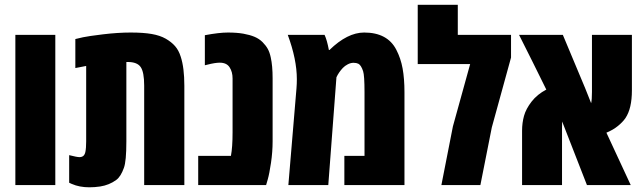

<svg xmlns="http://www.w3.org/2000/svg" viewBox="-20 -776 2694 805"><path d="M211.9 0H44.4V-629.9H211.9Z M737.8 -538.1Q752.9 -492.2 752.9 -416.5V0H584.5V-417Q584.5 -473.6 569.8 -494.9Q555.2 -516.1 515.6 -516.1H509.8V-183.1Q509.8 -99.6 499.5 -72.3Q486.3 -35.2 467.3 -21.5Q438 0 399.9 5.9Q377.4 9.3 354.5 9.3Q313 9.3 280.8 -4.9L270 -9.8V-125.5Q302.7 -117.2 313 -117.2Q323.2 -117.2 329.3 -122.3Q335.4 -127.4 337.9 -138.7Q341.3 -154.8 341.3 -183.1V-499.5L295.9 -490.7V-612.3Q307.6 -615.2 328.6 -619.9Q349.6 -624.5 412.1 -632.1Q474.6 -639.6 527.8 -639.6Q581.1 -639.6 616 -633.5Q650.9 -627.4 674.8 -613.8Q698.7 -600.1 714.1 -582.5Q729.5 -564.9 737.8 -538.1Z M838.9 -628.4Q898.4 -639.6 935.5 -639.6Q972.7 -639.6 1000.2 -634.8Q1027.8 -629.9 1047.4 -621.6Q1066.9 -613.3 1080.8 -599.4Q1094.7 -585.4 1102.8 -570.8Q1110.8 -556.2 1115.2 -535.2Q1123 -500.5 1123 -447.3V-183.6Q1123 -139.2 1116.2 -93.3Q1109.4 -47.4 1102.5 -23.4L1095.7 0H811V-122.6H948.2Q955.1 -158.2 955.1 -221.2V-447.3Q955.1 -474.6 942.6 -493.9Q930.2 -513.2 901.4 -513.2Q881.8 -513.2 849.6 -504.9L838.9 -502.4Z M1506.8 -639.6Q1604.5 -639.6 1641.6 -567.4Q1660.2 -531.7 1668 -489Q1675.8 -446.3 1675.8 -389.2V0H1423.8V-122.6H1508.3V-389.2Q1508.3 -460 1502.4 -477.5Q1494.1 -502.9 1482.4 -508.8Q1474.1 -512.7 1462.2 -512.7Q1450.2 -512.7 1438 -506.3Q1425.8 -500 1417.5 -491.2Q1400.4 -473.1 1390.6 -452.1L1356.4 0H1189L1223.1 -406.2Q1224.6 -425.3 1224.6 -443.8Q1224.6 -526.9 1186.5 -629.9H1340.8Q1351.1 -607.9 1358.9 -566.4H1361.3Q1436.5 -639.6 1506.8 -639.6Z M1899.4 -629.9H2122.6V-534.7L2042 -241.7L1994.1 0H1830.6L1878.9 -246.1L1951.2 -507.3H1731.4V-755.9H1899.4Z M2629.4 -629.9V-397Q2629.4 -321.3 2602.5 -281.2Q2591.3 -264.6 2571 -248Q2550.8 -231.4 2522.5 -219.7L2624.5 0H2440.9L2336.9 -266.6Q2336.4 -260.7 2336.4 -239.3V0H2168.9V-228Q2168.9 -260.7 2177 -290Q2185.1 -319.3 2208.7 -349.9Q2232.4 -380.4 2270.5 -400.4Q2252 -439 2212.4 -517.8Q2172.9 -596.7 2156.2 -629.9H2339.8L2433.6 -405.8L2458.5 -343.3Q2461.9 -357.4 2461.9 -390.6V-629.9Z"/></svg>

Font: Open Sans Hebrew Condensed Extra Bold
Style: Regular
Weight: 800
Width: 3
Foundry: Ascender Corporation, Yanek Iontef
Version: Version 2.001;PS 002.001;hotconv 1.0.70;makeotf.lib2.5.58329